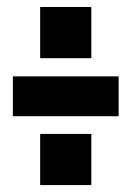

<svg xmlns="http://www.w3.org/2000/svg" viewBox="-20 -642 374 546"><path d="M94.2 -476.6V-622.1H239.7V-476.6ZM16.6 -311.5V-424.8H317.4V-311.5ZM94.2 -115.7V-261.2H239.7V-115.7Z"/></svg>

Font: Anton SC
Style: Regular
Weight: 400
Designer: Vernon Adams
Foundry: Vernon Adams
Version: Version 2.116; ttfautohint (v1.8.4.7-5d5b)